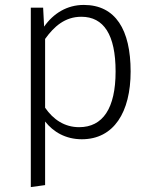

<svg xmlns="http://www.w3.org/2000/svg" viewBox="-20 -554 614 779"><path d="M320 -534C252 -534 197 -500 159 -446L155 -523H105V205L163 197V-61C196 -19 246 11 312 11C442 11 510 -99 510 -264C510 -433 449 -534 320 -534ZM301 -38C242 -38 196 -69 163 -117V-396C199 -446 243 -486 310 -486C401 -486 449 -413 449 -264C449 -114 397 -38 301 -38Z"/></svg>

Font: FiraGO Light
Style: Regular
Weight: 300
Designer: bBox Type
Foundry: bBox Type GmbH
Version: Version 1.001;PS 001.001;hotconv 1.0.88;makeotf.lib2.5.64775